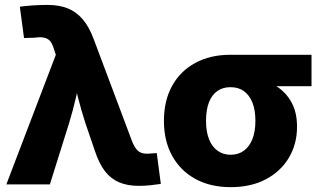

<svg xmlns="http://www.w3.org/2000/svg" viewBox="-20 -753 1311 784"><path d="M5.9 0 208 -529.3 200.2 -552.7Q194.3 -573.7 185.1 -584.7Q175.8 -595.7 160.6 -599.1Q145.5 -602.5 122.1 -599.1L78.1 -597.7L61 -725.6Q85 -729 115.2 -731Q145.5 -732.9 174.3 -732.9Q221.2 -732.9 256.6 -718.8Q292 -704.6 318.1 -673.8Q344.2 -643.1 362.8 -592.8L519 -176.8Q527.3 -155.8 536.9 -144Q546.4 -132.3 559.6 -128.2Q572.8 -124 592.3 -126L620.1 -127.9L636.7 -2Q617.7 1 594 3.4Q570.3 5.9 545.9 5.9Q501 5.9 467 -8.3Q433.1 -22.5 408.9 -53.5Q384.8 -84.5 368.2 -134.8L328.6 -250.5Q312 -301.8 298.8 -353.5Q285.6 -405.3 272.5 -460.9H314.9Q301.8 -405.8 289.8 -353.8Q277.8 -301.8 262.2 -250.5L183.6 0Z M921.9 11.2Q839.4 11.2 778.1 -22.2Q716.8 -55.7 683.1 -116.5Q649.4 -177.2 649.4 -259.3Q649.4 -341.8 682.6 -402.1Q715.8 -462.4 776.9 -495.8Q837.9 -529.3 920.4 -529.3H1252V-400.9H1019.5L920.4 -397Q889.6 -397 867.2 -381.1Q844.7 -365.2 833 -334.7Q821.3 -304.2 821.3 -259.3Q821.3 -215.3 833.5 -184.6Q845.7 -153.8 868.4 -137.5Q891.1 -121.1 921.9 -121.1Q953.1 -121.1 975.6 -137.5Q998 -153.8 1010.5 -184.6Q1022.9 -215.3 1022.9 -259.3Q1022.9 -304.2 1010.5 -334.7Q998 -365.2 975.6 -381.1Q953.1 -397 921.9 -397V-446.3Q978.5 -446.3 1027.6 -434.6Q1076.7 -422.9 1113.8 -397.5Q1150.9 -372.1 1171.9 -332Q1192.9 -292 1192.9 -235.4Q1192.9 -165 1159.7 -109.1Q1126.5 -53.2 1065.7 -21Q1004.9 11.2 921.9 11.2Z"/></svg>

Font: Inter 24pt ExtraBold
Style: Regular
Weight: 800
Designer: Rasmus Andersson
Foundry: rsms
Version: Version 4.001;git-66647c0bb